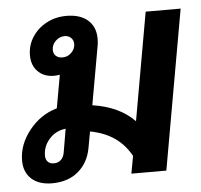

<svg xmlns="http://www.w3.org/2000/svg" viewBox="-47 -652 743 711"><g transform="rotate(-5 324.5 -296.5)"><path d="M15 -83Q15 -143 57 -195.5Q99 -248 160 -265L182 -388Q170 -386 160 -386Q124 -386 101 -408.5Q78 -431 78 -469Q78 -506 97.5 -536.5Q117 -567 150.5 -585Q184 -603 225 -603Q276 -603 304.5 -578Q333 -553 333 -509Q333 -493 331 -484L292 -265Q392 -250 448 -192L519 -593H649L544 0H414L426 -65Q402 -108 365 -133.5Q328 -159 275 -169L264 -108Q254 -54 216 -22Q178 10 119 10Q70 10 42.5 -15Q15 -40 15 -83ZM245 -497Q245 -511 235.5 -520Q226 -529 212 -529Q193 -529 178.5 -515Q164 -501 164 -482Q164 -468 173 -459.5Q182 -451 198 -451Q217 -451 231 -465Q245 -479 245 -497ZM171 -99 186 -187Q149 -183 125 -156Q101 -129 101 -94Q101 -80 109 -71.5Q117 -63 132 -63Q147 -63 157.5 -72.5Q168 -82 171 -99Z"/></g></svg>

Font: Niramit
Style: Bold Italic
Weight: 700
Italic angle: -10°
Designer: Katatrad Aksorn Co.,Ltd.
Foundry: Cadson Demak Co.,Ltd.
Version: Version 1.001; ttfautohint (v1.6)